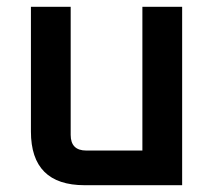

<svg xmlns="http://www.w3.org/2000/svg" viewBox="-20 -545 631 565"><path d="M71 -158V-525H188V-148Q188 -102 234 -102H399V-525H516V0H229Q71 0 71 -158Z"/></svg>

Font: Oxanium SemiBold
Style: Regular
Weight: 600
Designer: Severin Meyer
Version: Version 2.000